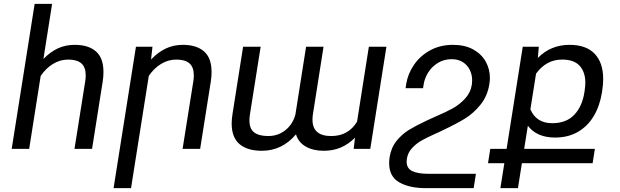

<svg xmlns="http://www.w3.org/2000/svg" viewBox="-20 -770 3207 993"><path d="M190.4 -377.4 130.9 0H40.5L159.2 -750H249.5L204.6 -465.3Q241.2 -502.4 280.3 -520.3Q319.3 -538.1 366.7 -538.1Q437 -538.1 476.1 -504.2Q515.1 -470.2 515.1 -397.9Q515.1 -372.6 511.2 -348.6L456.1 0H365.2L420.4 -347.2Q423.3 -364.7 423.3 -379.9Q423.3 -422.9 400.6 -442.4Q377.9 -461.9 333 -461.9Q290.5 -461.9 253.7 -439.2Q216.8 -416.5 190.4 -377.4Z M749.5 -377.4 657.7 203.1H567.4L683.1 -528.3H768.6L761.2 -462.4Q797.9 -500.5 837.9 -519.3Q877.9 -538.1 925.8 -538.1Q996.1 -538.1 1035.2 -504.2Q1074.2 -470.2 1074.2 -397.9Q1074.2 -372.6 1070.3 -348.6L1015.1 0H924.3L979.5 -347.2Q982.4 -364.7 982.4 -379.9Q982.4 -422.9 959.7 -442.4Q937 -461.9 892.1 -461.9Q849.6 -461.9 812.7 -439.2Q775.9 -416.5 749.5 -377.4Z M1826.7 -141.1 1887.7 -528.3H1978.5L1895 0H1809.1L1815.9 -57.6Q1781.2 -23.4 1741.9 -6.8Q1702.6 9.8 1653.8 9.8Q1600.6 9.8 1562.3 -11.5Q1523.9 -32.7 1510.7 -75.2Q1439 9.8 1334.5 9.8Q1258.8 9.8 1218.5 -24.9Q1178.2 -59.6 1178.2 -131.3Q1178.2 -154.3 1182.6 -181.2L1237.3 -528.3H1328.1L1272.9 -180.2Q1270 -162.6 1270 -148.4Q1270 -103.5 1294.9 -85Q1319.8 -66.4 1367.7 -66.4Q1402.8 -66.4 1431.6 -81.1Q1460.4 -95.7 1480 -120.8Q1499.5 -146 1507.8 -177.7L1563 -528.3H1653.3L1598.6 -180.7Q1596.2 -167.5 1596.2 -150.9Q1596.2 -66.4 1692.9 -66.4Q1782.2 -66.4 1826.7 -141.1Z M2083 65.4Q2083 101.1 2112.5 115Q2142.1 128.9 2194.3 128.9H2441.4L2429.7 203.1H2182.6Q2098.1 203.1 2045.4 173.3Q1992.7 143.6 1992.7 74.2Q1992.7 57.1 1995.1 43Q2002.9 -6.8 2031 -41.5Q2059.1 -76.2 2094.5 -97.9Q2129.9 -119.6 2187 -146.5L2200.7 -152.8L2235.4 -168.5Q2285.6 -189.9 2320.8 -209.2Q2356 -228.5 2384.8 -259.5Q2413.6 -290.5 2420.4 -332.5Q2421.9 -343.8 2421.9 -354Q2421.9 -383.3 2409.9 -408.2Q2397.9 -433.1 2374 -448.5Q2350.1 -463.9 2315.9 -463.9Q2276.4 -463.9 2245.1 -444.8Q2213.9 -425.8 2194.8 -395.5Q2175.8 -365.2 2170.9 -332.5L2168 -314H2077.6L2081.1 -336.9Q2089.4 -387.7 2120.4 -433.8Q2151.4 -480 2203.4 -509Q2255.4 -538.1 2322.8 -538.1Q2384.3 -538.1 2427.5 -514.2Q2470.7 -490.2 2492.2 -451.2Q2513.7 -412.1 2513.7 -366.7Q2513.7 -353 2511.2 -336.9Q2501.5 -273.4 2465.3 -228.8Q2429.2 -184.1 2384.8 -156.7Q2340.3 -129.4 2272.9 -97.7L2252.9 -87.9L2228 -76.7Q2188 -58.6 2161.1 -43.7Q2134.3 -28.8 2111.8 -4.9Q2089.4 19 2084.5 50.3Q2083 58.6 2083 65.4Z M3099.6 -361.8Q3099.6 -332.5 3094.7 -302.7L3093.3 -292.5Q3082 -221.7 3050.5 -169.2Q3019 -116.7 2968.3 -87.6Q2917.5 -58.6 2851.1 -58.6Q2756.3 -58.6 2710 -119.6L2690.9 0H3056.6L3044.9 74.2H2679.2L2658.7 203.1H2567.9L2588.4 74.2H2503.9L2515.6 0H2600.1L2683.6 -528.3H2766.6L2761.7 -470.2Q2828.1 -538.1 2925.3 -538.1Q3011.7 -538.1 3055.7 -491.7Q3099.6 -445.3 3099.6 -361.8ZM3007.3 -342.3Q3007.3 -396.5 2978.3 -429.2Q2949.2 -461.9 2887.2 -461.9Q2805.2 -461.9 2752.4 -389.2L2723.1 -204.6Q2753.9 -132.8 2835.9 -132.8Q2908.7 -132.8 2950 -176.3Q2991.2 -219.7 3002.4 -292.5L3003.9 -302.7Q3007.3 -326.7 3007.3 -342.3Z"/></svg>

Font: Mardoto
Style: Italic
Weight: 400
Italic angle: -12°
Designer: Christian Robertson, Vahan Hovhannisyan
Foundry: Google
Version: Version 1.000